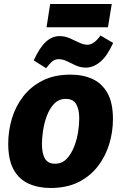

<svg xmlns="http://www.w3.org/2000/svg" viewBox="-20 -923 603 957"><path d="M331 -551Q394 -551 441.5 -529Q489 -507 516 -458.5Q543 -410 543 -329Q543 -266 524.5 -205Q506 -144 468 -94.5Q430 -45 371.5 -15.5Q313 14 232 14Q170 14 122 -8Q74 -30 47.5 -78.5Q21 -127 21 -207Q21 -270 39 -331Q57 -392 95 -441.5Q133 -491 191.5 -521Q250 -551 331 -551ZM308 -430Q273 -430 250 -406Q227 -382 213.5 -345.5Q200 -309 194.5 -271Q189 -233 189 -205Q189 -160 203.5 -133.5Q218 -107 254 -107Q289 -107 312 -131Q335 -155 349.5 -192Q364 -229 369.5 -267Q375 -305 375 -333Q375 -377 360 -403.5Q345 -430 308 -430ZM210 -583 148 -622Q178 -687 209 -715Q240 -743 276 -743Q304 -743 328.5 -732Q353 -721 375 -710.5Q397 -700 416 -700Q448 -700 481 -746L544 -709Q514 -643 479.5 -614.5Q445 -586 408 -586Q382 -586 358.5 -596.5Q335 -607 314.5 -617.5Q294 -628 271 -628Q255 -628 241.5 -617.5Q228 -607 210 -583ZM537 -903 518 -787H212L230 -903Z"/></svg>

Font: Bitter Thin ExtraBold
Style: Italic
Weight: 800
Italic angle: -9°
Version: Version 2.002